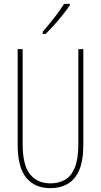

<svg xmlns="http://www.w3.org/2000/svg" viewBox="-20 -1021 526 1000"><path d="M414 -268Q414 -181 391 -131.5Q368 -82 329.5 -61.5Q291 -41 243 -41Q161 -41 116.5 -95.5Q72 -150 72 -268V-765H98V-272Q98 -160 136.5 -113Q175 -66 243 -66Q286 -66 318.5 -84.5Q351 -103 369.5 -148Q388 -193 388 -272V-765H414ZM344 -994Q328 -970 305.5 -942Q283 -914 260 -888.5Q237 -863 217 -844H203V-856Q237 -896 263 -929Q289 -962 314 -1001H344Z"/></svg>

Font: Noto Sans Tamil UI ExtraCondensed Thin
Style: Regular
Weight: 100
Width: 2
Designer: Jelle Bosma - Monotype Design Team
Foundry: Monotype Imaging Inc.
Version: Version 2.004; ttfautohint (v1.8.4.7-5d5b)